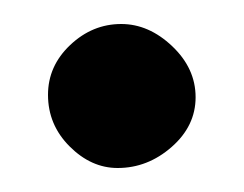

<svg xmlns="http://www.w3.org/2000/svg" viewBox="-20 -330 203 160"><path d="M81 -310Q104 -310 123.5 -291.5Q143 -273 143 -249Q143 -225 123 -207.5Q103 -190 78 -190Q56 -190 38 -208Q20 -226 20 -251Q20 -275 38.5 -292.5Q57 -310 81 -310Z"/></svg>

Font: Sniglet
Style: Regular
Weight: 400
Designer: Haley Fiege
Foundry: Haley Fiege, Pablo Impallari, Brenda Gallo
Version: Version 2.000